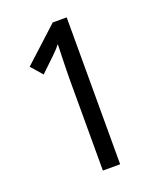

<svg xmlns="http://www.w3.org/2000/svg" viewBox="-134 -796 721 877"><g transform="rotate(-20 226.5 -357.0)"><path d="M213 0H297V-714H229L61 -560L109 -505L173 -566C195 -587 205 -598 217 -613C216 -570 213 -496 213 -440Z"/></g></svg>

Font: Noto Sans Gurmukhi UI Condensed
Style: Regular
Weight: 400
Width: 3
Designer: Jelle Bosma - Monotype Design Team
Foundry: Monotype Imaging Inc.
Version: Version 2.004